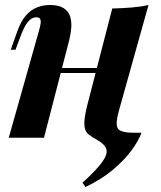

<svg xmlns="http://www.w3.org/2000/svg" viewBox="-20 -551 643 768"><path d="M322 197 310 180Q368 127 390 95.5Q412 64 405 44.5Q398 25 369 9Q347 -3 333 -14.5Q319 -26 317.5 -51Q316 -76 328 -126L429 -517Q470 -518 506.5 -521Q543 -524 574 -531L455 -106Q440 -51 452.5 -35.5Q465 -20 515 -20H546Q534 13 505 52Q476 91 430.5 129Q385 167 322 197ZM15 0 137 -432Q141 -446 142.5 -457.5Q144 -469 140.5 -475.5Q137 -482 125 -482Q107 -482 92 -464Q77 -446 61 -403L42 -352H23L50 -428Q64 -466 83 -488.5Q102 -511 127 -521Q152 -531 180 -531Q215 -531 234.5 -518.5Q254 -506 260.5 -485Q267 -464 265 -439.5Q263 -415 257 -391L156 0ZM151 -259V-279H421V-259Z"/></svg>

Font: Playfair Display
Style: Bold Italic
Weight: 700
Italic angle: -14°
Designer: Claus Eggers Sørensen
Foundry: Claus Eggers Sørensen
Version: Version 1.203